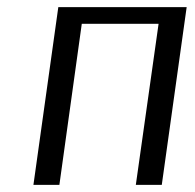

<svg xmlns="http://www.w3.org/2000/svg" viewBox="-20 -520 549 540"><path d="M435 0H362L426 -453H210L147 0H74L144 -500H505Z"/></svg>

Font: Arsenal SC
Style: Italic
Weight: 400
Italic angle: -9.10001°
Designer: Andrij Shevchenko
Foundry: Stairsfor
Version: Version 2.001; ttfautohint (v1.8.4.7-5d5b)